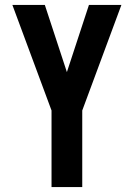

<svg xmlns="http://www.w3.org/2000/svg" viewBox="-20 -540 540 775"><path d="M188 215V-94L30 -520H161L250 -249L339 -520H470L312 -94V215Z"/></svg>

Font: Iosevka SS18 Extrabold
Style: Regular
Weight: 800
Monospace: yes
Designer: Belleve Invis
Foundry: Belleve Invis
Version: Version 25.1.1; ttfautohint (v1.8.4)